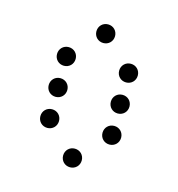

<svg xmlns="http://www.w3.org/2000/svg" viewBox="-77 -548 554 597"><g transform="rotate(15 200.0 -250.0)"><path d="M200 -420C217 -420 230 -433 230 -450C230 -467 217 -480 200 -480C183 -480 170 -467 170 -450C170 -433 183 -420 200 -420ZM100 -320C117 -320 130 -333 130 -350C130 -367 117 -380 100 -380C83 -380 70 -367 70 -350C70 -333 83 -320 100 -320ZM300 -320C317 -320 330 -333 330 -350C330 -367 317 -380 300 -380C283 -380 270 -367 270 -350C270 -333 283 -320 300 -320ZM100 -220C117 -220 130 -233 130 -250C130 -267 117 -280 100 -280C83 -280 70 -267 70 -250C70 -233 83 -220 100 -220ZM300 -220C317 -220 330 -233 330 -250C330 -267 317 -280 300 -280C283 -280 270 -267 270 -250C270 -233 283 -220 300 -220ZM100 -120C117 -120 130 -133 130 -150C130 -167 117 -180 100 -180C83 -180 70 -167 70 -150C70 -133 83 -120 100 -120ZM300 -120C317 -120 330 -133 330 -150C330 -167 317 -180 300 -180C283 -180 270 -167 270 -150C270 -133 283 -120 300 -120ZM200 -20C217 -20 230 -33 230 -50C230 -67 217 -80 200 -80C183 -80 170 -67 170 -50C170 -33 183 -20 200 -20Z"/></g></svg>

Font: TINY 5x3 60
Style: Regular
Weight: 150
Designer: Jack Halten Fahnestock
Foundry: Velvetyne Type Foundry
Version: Version 1.002;hotconv 1.0.109;makeotfexe 2.5.65596